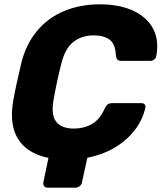

<svg xmlns="http://www.w3.org/2000/svg" viewBox="-20 -730 749 890"><path d="M201 140Q190 140 184.5 132.5Q179 125 181 115L213 -38L397 -54L360 115Q359 125 350 132.5Q341 140 330 140ZM292 10Q198 10 136.5 -21Q75 -52 50.5 -112Q26 -172 41 -261Q48 -302 58.5 -349Q69 -396 79 -439Q101 -526 152 -587Q203 -648 277.5 -679Q352 -710 445 -710Q511 -710 563.5 -693.5Q616 -677 651.5 -645.5Q687 -614 701 -569.5Q715 -525 704 -469Q703 -460 695 -454Q687 -448 678 -448H543Q530 -448 524.5 -453.5Q519 -459 517 -474Q515 -527 487.5 -546.5Q460 -566 414 -566Q359 -566 320 -535.5Q281 -505 264 -434Q243 -352 228 -266Q216 -195 241.5 -164.5Q267 -134 322 -134Q368 -134 404.5 -154Q441 -174 465 -226Q472 -241 480 -246.5Q488 -252 501 -252H636Q645 -252 650.5 -246Q656 -240 654 -231Q641 -175 607.5 -130.5Q574 -86 526 -54.5Q478 -23 418 -6.5Q358 10 292 10Z"/></svg>

Font: Rubik Light
Style: Bold Italic
Weight: 700
Italic angle: -12°
Version: Version 2.104